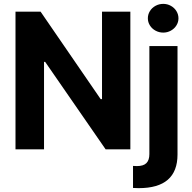

<svg xmlns="http://www.w3.org/2000/svg" viewBox="-20 -767 987 986"><path d="M649.4 0H522.5L211.9 -449.2H206.1V0H59.6V-707H188.5L497.1 -257.8H503.9V-707H649.4ZM891.6 -530.3V26.4Q891.6 199.2 692.4 199.2L663.1 198.2V85L682.6 85.9Q716.8 85.9 731.9 70.6Q747.1 55.2 747.1 24.4V-530.3ZM739.3 -672.9Q739.3 -692.9 749.8 -710Q760.3 -727.1 778.6 -737.1Q796.9 -747.1 818.4 -747.1Q839.4 -747.1 857.4 -737.1Q875.5 -727.1 886 -710Q896.5 -692.9 896.5 -672.9Q896.5 -653.3 886 -636.5Q875.5 -619.6 857.4 -609.6Q839.4 -599.6 818.4 -599.6Q796.9 -599.6 778.6 -609.6Q760.3 -619.6 749.8 -636.5Q739.3 -653.3 739.3 -672.9Z"/></svg>

Font: Pretendard
Style: Bold
Weight: 700
Designer: Base glyphs from Inter by Rasmus Andersson; Hangeul glyphs from Noto Sans CJK(Source Han Sans) by Jang Soo-young and Kan
Foundry: Kil Hyung-jin
Version: Version 1.309